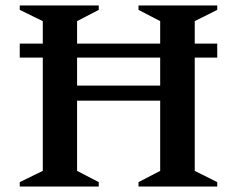

<svg xmlns="http://www.w3.org/2000/svg" viewBox="-20 -680 865 700"><path d="M52 0V-16L136 -57V-470H52V-521H136V-603L52 -644V-660H340V-644L261 -603V-521H564V-603L485 -644V-660H772V-644L690 -603V-521H772V-470H690V-57L772 -16V0H485V-16L564 -57V-313H261V-57L340 -16V0ZM261 -368H564V-470H261Z"/></svg>

Font: Spectral SemiBold
Style: Regular
Weight: 600
Designer: Jean-Baptiste Levee
Foundry: Production Type
Version: Version 2.001